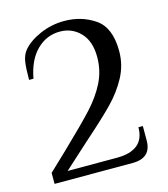

<svg xmlns="http://www.w3.org/2000/svg" viewBox="-103 -761 737 843"><g transform="rotate(-15 265.0 -340.0)"><path d="M41 -50Q94 -101 122 -127Q221 -222 267 -272Q313 -322 339.5 -375Q366 -428 366 -490Q366 -562 328.5 -601Q291 -640 236 -640Q175 -640 130.5 -596Q86 -552 71 -470H51Q51 -520 55 -549.5Q59 -579 75 -600Q103 -634 155.5 -657Q208 -680 266 -680Q345 -680 405.5 -638.5Q466 -597 466 -490Q466 -427 436.5 -372Q407 -317 360.5 -269.5Q314 -222 229 -147Q141 -68 111 -40H336Q397 -40 429 -66Q461 -92 461 -145H481V-80Q481 0 396 0H41Z"/></g></svg>

Font: Philosopher
Style: Regular
Weight: 400
Designer: Jovanny Lemonad
Foundry: Jovanny Lemonad
Version: Version 2.000